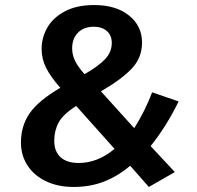

<svg xmlns="http://www.w3.org/2000/svg" viewBox="-20 -726 781 761"><path d="M543 -557Q543 -498 503 -455Q463 -412 380 -364L512 -218Q554 -284 583 -360L688 -324Q639 -224 577 -147L673 -44L570 15L496 -69Q446 -27 391.5 -6Q337 15 272 15Q209 15 161.5 -8Q114 -31 88.5 -71Q63 -111 63 -161Q63 -227 97.5 -277Q132 -327 219 -378Q181 -421 163 -456.5Q145 -492 145 -532Q145 -577 167.5 -616.5Q190 -656 237 -681Q284 -706 353 -706Q440 -706 491.5 -664.5Q543 -623 543 -557ZM266 -534Q266 -508 278 -484Q290 -460 315 -432Q371 -464 397 -492Q423 -520 423 -556Q423 -586 403.5 -603Q384 -620 352 -620Q312 -620 289 -596.5Q266 -573 266 -534ZM195 -168Q195 -126 220 -103Q245 -80 292 -80Q367 -80 434 -136L282 -306Q230 -273 212.5 -240.5Q195 -208 195 -168Z"/></svg>

Font: FiraGO Medium
Style: Italic
Weight: 500
Italic angle: -8°
Designer: bBox Type GmbH
Foundry: bBox Type GmbH
Version: Version 1.001